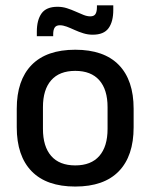

<svg xmlns="http://www.w3.org/2000/svg" viewBox="-20 -689 566 722"><path d="M263 12.5Q155 12.5 99 -45Q43 -102.5 43 -210.5V-280Q43 -387.5 99 -444.8Q155 -502 263 -502Q371 -502 426.8 -444.8Q482.5 -387.5 482.5 -280V-210.5Q482.5 -102.5 426.8 -45Q371 12.5 263 12.5ZM263 -67Q322.5 -67 353.5 -102.5Q384.5 -138 384.5 -204.5V-286Q384.5 -352 353.5 -387.2Q322.5 -422.5 263 -422.5Q203.5 -422.5 172.5 -387.2Q141.5 -352 141.5 -286V-204.5Q141.5 -138 172.5 -102.5Q203.5 -67 263 -67ZM328.5 -558.5Q310.5 -558.5 293.5 -563.8Q276.5 -569 260.8 -576.2Q245 -583.5 231 -588.8Q217 -594 205 -594Q191.5 -594 185.8 -585.5Q180 -577 180 -560V-553H118.5V-570Q118.5 -613.5 136.2 -638.5Q154 -663.5 196.5 -663.5Q215 -663.5 232 -658Q249 -652.5 264.5 -645.5Q280 -638.5 293.8 -633Q307.5 -627.5 319.5 -627.5Q333.5 -627.5 339 -636.2Q344.5 -645 344.5 -662V-669H406V-651.5Q406 -607.5 388.2 -583Q370.5 -558.5 328.5 -558.5Z"/></svg>

Font: Anek Gujarati Medium Medium
Style: Regular
Weight: 500
Version: Version 1.003